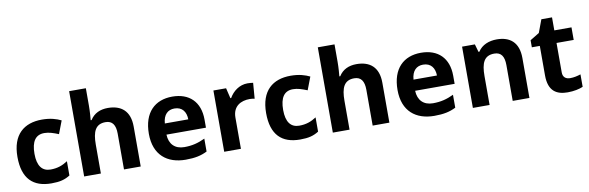

<svg xmlns="http://www.w3.org/2000/svg" viewBox="-52 -1217 5172 1685"><g transform="rotate(-10 2534.5 -375.0)"><path d="M300 10C376 10 420 -2 466 -31V-158C420 -128 375 -111 313 -111C239 -111 197 -162 197 -271C197 -381 235 -436 313 -436C353 -436 392 -423 439 -404L483 -519C442 -539 388 -556 313 -556C154 -556 45 -470 45 -270C45 -76 137 10 300 10Z M741 -605V-760H592V0H741V-257C741 -373 769 -437 859 -437C919 -437 947 -397 947 -319V0H1096V-356C1096 -496 1018 -556 900 -556C833 -556 777 -532 742 -476H734C736 -496 741 -551 741 -605Z M1474 -556C1320 -556 1216 -460 1216 -269C1216 -80 1332 10 1496 10C1580 10 1634 -2 1688 -29V-144C1627 -115 1573 -101 1503 -101C1419 -101 1370 -152 1367 -236H1719V-308C1719 -467 1625 -556 1474 -556ZM1475 -450C1545 -450 1578 -401 1579 -335H1370C1376 -414 1417 -450 1475 -450Z M2145 -556C2072 -556 2014 -510 1982 -454H1975L1953 -546H1840V0H1989V-278C1989 -381 2063 -417 2140 -417C2153 -417 2174 -415 2184 -412L2195 -552C2183 -554 2160 -556 2145 -556Z M2516 10C2592 10 2636 -2 2682 -31V-158C2636 -128 2591 -111 2529 -111C2455 -111 2413 -162 2413 -271C2413 -381 2451 -436 2529 -436C2569 -436 2608 -423 2655 -404L2699 -519C2658 -539 2604 -556 2529 -556C2370 -556 2261 -470 2261 -270C2261 -76 2353 10 2516 10Z M2957 -605V-760H2808V0H2957V-257C2957 -373 2985 -437 3075 -437C3135 -437 3163 -397 3163 -319V0H3312V-356C3312 -496 3234 -556 3116 -556C3049 -556 2993 -532 2958 -476H2950C2952 -496 2957 -551 2957 -605Z M3690 -556C3536 -556 3432 -460 3432 -269C3432 -80 3548 10 3712 10C3796 10 3850 -2 3904 -29V-144C3843 -115 3789 -101 3719 -101C3635 -101 3586 -152 3583 -236H3935V-308C3935 -467 3841 -556 3690 -556ZM3691 -450C3761 -450 3794 -401 3795 -335H3586C3592 -414 3633 -450 3691 -450Z M4366 -556C4298 -556 4233 -532 4198 -476H4190L4170 -546H4056V0H4205V-257C4205 -373 4232 -437 4323 -437C4384 -437 4411 -397 4411 -319V0H4560V-356C4560 -496 4483 -556 4366 -556Z M4943 -109C4904 -109 4878 -129 4878 -171V-434H5031V-546H4878V-662H4783L4740 -547L4658 -497V-434H4729V-171C4729 -30 4802 10 4900 10C4956 10 5005 -1 5037 -15V-126C5006 -116 4976 -109 4943 -109Z"/></g></svg>

Font: Noto Traditional Nushu
Style: Bold
Weight: 700
Designer: LIU Zhao
Foundry: LiuZhao Studio
Version: Version 2.003